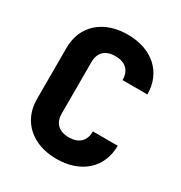

<svg xmlns="http://www.w3.org/2000/svg" viewBox="-175 -867 949 1004"><g transform="rotate(30 300.0 -365.0)"><path d="M308 10C455 10 552 -77 552 -210H402C402 -152 368 -120 308 -120C248 -120 214 -152 214 -210V-520C214 -578 248 -610 308 -610C368 -610 402 -578 402 -520H552C552 -653 455 -740 308 -740C161 -740 64 -653 64 -520V-210C64 -78 161 10 308 10Z"/></g></svg>

Font: JetBrains Mono ExtraBold
Style: Regular
Weight: 800
Monospace: yes
Designer: Philipp Nurullin, Konstantin Bulenkov
Foundry: JetBrains
Version: Version 2.305